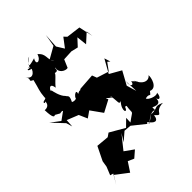

<svg xmlns="http://www.w3.org/2000/svg" viewBox="-171 -967 1420 1420"><g transform="rotate(45 538.5 -257.5)"><path d="M434 -513 419 -495 478 -452 448 -358 411 -344 420 -215C446 -173 408 -232 435 -175C383 -196 444 -110 469 -148C400 -187 471 -146 445 -100C391 -127 398 -107 379 -98C353 -69 289 -56 277 -54C286 -32 208 -81 285 -90C245 -119 199 -187 201 -152C219 -206 179 -180 178 -194C222 -179 251 -229 244 -256L181 -283L177 -362L190 -416L135 -467L217 -476L153 -546L206 -553L94 -529L80 -418L58 -397L129 -343L71 -307L-42 -314L54 -298L106 -206L138 -223C92 -187 58 -223 14 -170C72 -153 69 -99 18 -131C41 -51 35 -48 -17 -114C4 -64 59 -68 42 -41C59 -20 66 -99 55 -65C26 -35 39 -70 48 -60C59 -77 141 -25 72 13C117 -16 109 30 129 -14C209 5 209 13 278 19C298 9 285 68 311 45C277 33 352 24 345 85C440 82 423 66 428 61C433 50 403 88 443 21C433 -25 458 10 434 -22L489 54L435 126L526 40L574 26L512 22L548 -68L614 -97L579 -147L670 -212L621 -305C586 -288 606 -296 650 -357C588 -298 603 -296 623 -335C683 -343 710 -333 694 -361C755 -304 803 -335 747 -353C757 -383 754 -446 750 -366C840 -351 793 -385 858 -299L811 -301L863 -248L796 -132L816 -103L807 -4L915 49L964 57L1028 83L1035 58L1110 102L1045 62L1119 -35L1046 -83L1067 -130L1022 -182L972 -112L865 -198L926 -160L870 -225L875 -282L963 -392L915 -453C993 -377 944 -370 945 -390C983 -417 1006 -453 943 -461C1004 -517 926 -472 925 -572C893 -501 926 -527 924 -450C897 -500 955 -492 893 -493C914 -536 912 -566 848 -560C898 -557 894 -592 841 -594C862 -573 829 -503 812 -506C800 -559 839 -533 795 -566C819 -624 728 -645 705 -641C740 -616 727 -560 651 -535C708 -550 694 -572 646 -518C682 -518 680 -481 617 -491L723 -495L646 -472L542 -529L491 -439L386 -498Z"/></g></svg>

Font: Hussar Lance
Style: ExBd
Weight: 700
Foundry: Cannot Into Space Fonts, PlusOne Fonts
Version: Version 2.270